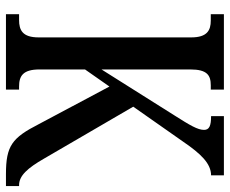

<svg xmlns="http://www.w3.org/2000/svg" viewBox="-82 -672 754 629"><g transform="rotate(90 294.5 -357.0)"><path d="M26 0H273V-43H263C229 -43 207 -55 207 -110V-259L263 -339L386 -108C431 -20 457 0 550 0H589V-43H586C555 -43 530 -71 499 -125L329 -417L444 -581C483 -638 515 -672 554 -672V-714H360V-672C392 -672 405 -666 405 -649C405 -628 390 -603 357 -551L207 -313V-604C207 -659 226 -671 259 -671H273V-714H26V-671H47C79 -671 102 -659 102 -607V-107C102 -54 78 -43 45 -43H26Z"/></g></svg>

Font: Noto Serif Georgian ExtraCondensed Medium
Style: Regular
Weight: 500
Width: 2
Designer: Monotype Design Team, Akaki Razmadze
Foundry: Google LLC
Version: Version 2.003